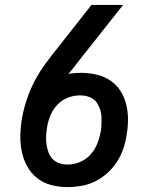

<svg xmlns="http://www.w3.org/2000/svg" viewBox="-20 -755 640 783"><path d="M255 8Q221 8 188.5 -0.5Q156 -9 131 -29Q106 -49 90.5 -77.5Q75 -106 68.5 -138.5Q62 -171 63 -205.5Q64 -240 70 -275Q77 -313 90 -351.5Q103 -390 122 -426Q141 -462 165.5 -495.5Q190 -529 217 -562L353 -735H482L300 -505Q290 -492 280 -479Q270 -466 259 -454Q271 -456 284 -457Q297 -458 310 -458Q342 -458 372.5 -451Q403 -444 428.5 -427.5Q454 -411 470.5 -385.5Q487 -360 494.5 -330Q502 -300 502 -268Q502 -236 496 -203Q492 -175 482.5 -147.5Q473 -120 456.5 -94.5Q440 -69 417 -48.5Q394 -28 367.5 -15Q341 -2 312 3Q283 8 255 8ZM256 -84Q281 -84 305.5 -94Q330 -104 348 -123.5Q366 -143 376 -167.5Q386 -192 390 -216L391 -218Q393 -230 393 -234Q393 -238 393.5 -244.5Q394 -251 394 -257.5Q394 -264 394 -270Q394 -276 393.5 -282.5Q393 -289 392 -295Q391 -301 389 -307Q387 -313 384.5 -318.5Q382 -324 379 -329.5Q376 -335 372.5 -339.5Q369 -344 364 -348Q359 -352 354 -355Q349 -358 343 -360Q337 -362 331 -363.5Q325 -365 318.5 -365.5Q312 -366 305 -366Q281 -366 256.5 -356.5Q232 -347 214 -328Q196 -309 186 -285Q176 -261 172 -237V-236Q169 -218 168 -200.5Q167 -183 169.5 -166.5Q172 -150 177.5 -134.5Q183 -119 194 -107Q205 -95 221.5 -89.5Q238 -84 256 -84Z"/></svg>

Font: Iosevka Etoile Semibold
Style: Italic
Weight: 600
Italic angle: -9°
Designer: Belleve Invis
Foundry: Belleve Invis
Version: Version 22.1.2; ttfautohint (v1.8.4)